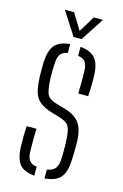

<svg xmlns="http://www.w3.org/2000/svg" viewBox="-117 -801 552 860"><g transform="rotate(15 159.5 -371.0)"><path d="M41.5 -103.5Q41 -127.5 41 -149Q41 -170.5 42.5 -200H88.5Q87 -170 87.2 -144.2Q87.5 -118.5 87.5 -99.5Q87.5 -68.5 97.8 -54Q108 -39.5 133 -36V5.5Q83 1 63.2 -25Q43.5 -51 41.5 -103.5ZM180.5 5.5V-35.5Q206.5 -39.5 218.2 -54Q230 -68.5 231 -99.5Q231.5 -115.5 231.8 -129.5Q232 -143.5 231.8 -156.5Q231.5 -169.5 231 -182Q229.5 -225.5 220.2 -245Q211 -264.5 179.5 -275L132.5 -289Q97 -300.5 78 -316.5Q59 -332.5 51.2 -359.5Q43.5 -386.5 42 -430.5Q41.5 -452.5 41.5 -466.2Q41.5 -480 42 -496Q44 -549 64.8 -575Q85.5 -601 136 -605.5V-564.5Q112.5 -560.5 102.2 -546Q92 -531.5 91 -500Q90.5 -487.5 90 -469.5Q89.5 -451.5 90 -436Q91.5 -394.5 99 -368.8Q106.5 -343 141.5 -333L187 -319.5Q235.5 -306 257.2 -275Q279 -244 279 -182Q279 -159 278.8 -142.8Q278.5 -126.5 277.5 -102.5Q275 -50 254 -24.5Q233 1 180.5 5.5ZM228 -401Q229 -419.5 229 -438Q229 -456.5 229 -472.5Q229 -488.5 228.5 -501Q228.5 -531.5 218.8 -546Q209 -560.5 184 -564V-605.5Q233 -601 254 -575.2Q275 -549.5 276 -495Q276 -487.5 276.2 -471Q276.5 -454.5 276 -435.8Q275.5 -417 274 -401ZM142.5 -640 73 -748H116L161.5 -673L207 -748H249.5L179.5 -640Z"/></g></svg>

Font: Big Shoulders Stencil Text ExtraLight
Style: Regular
Weight: 250
Version: Version 2.001